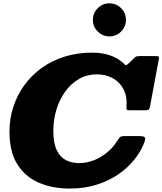

<svg xmlns="http://www.w3.org/2000/svg" viewBox="-20 -1076 944 1116"><path d="M616 -864.5Q656 -864.5 684 -892.8Q712 -921 712 -960.5Q712 -1000.5 684 -1028.5Q656 -1056.5 616 -1056.5Q576.5 -1056.5 548.2 -1028.5Q520 -1000.5 520 -960.5Q520 -921 548.2 -892.8Q576.5 -864.5 616 -864.5ZM819 -248.5Q827.5 -272 821.2 -278.5Q815 -285 784 -285H703Q681.5 -285 674.8 -276.2Q668 -267.5 660 -255Q641 -225.5 616 -202Q591 -178.5 562.2 -162Q533.5 -145.5 502.2 -136.8Q471 -128 439 -128Q397 -128 363.2 -145.2Q329.5 -162.5 309.8 -203.2Q290 -244 290 -315Q290 -380.5 308.2 -439.8Q326.5 -499 360 -545Q393.5 -591 440 -617.5Q486.5 -644 543 -644Q592 -644 633 -622.8Q674 -601.5 697 -559.2Q720 -517 715 -454Q714 -441 717.8 -438Q721.5 -435 737 -435H825Q842 -435 846 -440.8Q850 -446.5 852.5 -460L902.5 -728.5Q905 -742.5 903.2 -746.2Q901.5 -750 885 -750H791Q772.5 -750 766.2 -744.2Q760 -738.5 751 -730L726 -706Q712 -693 707.2 -699Q702.5 -705 689 -716Q659.5 -740.5 616.8 -755.2Q574 -770 515 -770Q428.5 -770 354.5 -746.5Q280.5 -723 221.5 -680.5Q162.5 -638 121 -580.2Q79.5 -522.5 57.2 -454Q35 -385.5 35 -310Q35 -195 80.2 -122Q125.5 -49 204.5 -14.5Q283.5 20 385 20Q472 20 543.5 -3Q615 -26 670.2 -64.5Q725.5 -103 763 -151Q800.5 -199 819 -248.5Z"/></svg>

Font: Besley Black
Style: Italic
Weight: 900
Italic angle: -13°
Designer: Owen Earl
Foundry: indestructible type*
Version: Version 2.001